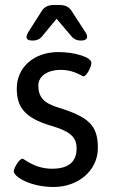

<svg xmlns="http://www.w3.org/2000/svg" viewBox="-20 -738 453 767"><path d="M219 -718H194C174 -718 158 -711 148 -696L92 -608C88 -601 86 -595 86 -590C86 -581 94 -576 109 -576H111C125 -576 135 -580 145 -589L206 -663L269 -589C279 -580 289 -576 302 -576H304C320 -576 328 -582 328 -591C328 -596 326 -602 322 -608L265 -696C255 -711 239 -718 219 -718ZM213 -530C116 -530 47 -469 47 -385C47 -310 78 -267 186 -235C261 -213 286 -190 286 -145C286 -90 252 -64 188 -64C117 -64 77 -104 70 -104C56 -104 35 -65 35 -54C35 -31 103 9 194 9C293 9 371 -57 371 -147C371 -238 334 -271 211 -309C155 -326 133 -351 133 -396C133 -435 172 -459 222 -459C276 -459 308 -433 313 -433C326 -433 345 -471 345 -487C345 -509 281 -530 213 -530Z"/></svg>

Font: Asap
Style: Regular
Weight: 400
Designer: Pablo Cosgaya
Foundry: Pablo Cosgaya
Version: Version 1.007;PS 001.007;hotconv 1.0.70;makeotf.lib2.5.58329